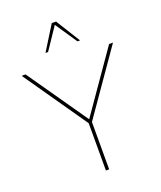

<svg xmlns="http://www.w3.org/2000/svg" viewBox="-173 -1086 1004 1194"><g transform="rotate(-20 329.0 -488.5)"><path d="M443.4 -815.4H426.3L329.1 -960L231.9 -815.4H214.8L314.9 -976.6H343.3ZM339.4 0H317.9V-313L26.9 -732.4H52.7L329.1 -335L605.5 -732.4H631.3L339.4 -313Z"/></g></svg>

Font: Kumbh Sans Thin
Style: Regular
Weight: 250
Version: Version 1.004